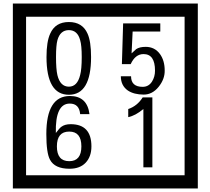

<svg xmlns="http://www.w3.org/2000/svg" viewBox="-20 -980 1195 1090"><path d="M1103 90H53V-960H1103ZM1028 15V-885H128V15ZM497 -656Q497 -442 371 -442Q244 -442 244 -656Q244 -744 265 -789Q294 -855 371 -855Q448 -855 477 -789Q497 -745 497 -656ZM444 -656Q444 -723 435 -752Q420 -809 371 -809Q322 -809 306 -752Q298 -723 298 -656Q298 -587 306 -553Q322 -488 371 -488Q419 -488 435 -554Q444 -587 444 -656ZM915 -580Q916 -531 880.5 -487Q845 -443 796 -443Q741 -443 706 -466Q666 -494 666 -547H724Q724 -487 790 -487Q824 -487 843 -517Q860 -544 860 -579Q860 -673 795 -673Q748 -673 722 -616H672L679 -847H890V-801H733L727 -677Q740 -689 753 -701Q772 -714 807 -714Q859 -714 889 -672Q915 -635 915 -580ZM499 -149Q499 -91 466.5 -56.5Q434 -22 375 -22Q291 -22 264 -73Q243 -111 243 -219Q243 -435 377 -435Q475 -435 488 -332H435Q430 -392 376 -392Q293 -392 297 -225Q318 -253 328 -260Q348 -275 381 -275Q499 -275 499 -149ZM442 -149Q442 -233 373 -233Q303 -233 303 -149Q303 -65 373 -65Q442 -65 442 -149ZM845 -30H794V-361Q748 -323 708 -315V-361Q759 -378 790 -427H845Z"/></svg>

Font: Unicode BMP Fallback SIL
Style: Regular
Weight: 400
Foundry: NRSI, SIL International
Version: Version 5.1 Based on Unicode 5.1